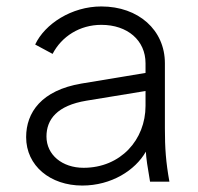

<svg xmlns="http://www.w3.org/2000/svg" viewBox="-20 -563 613 595"><path d="M235 12C325 12 399 -35 432 -93C433 -73 437 -46 445 0H505C494 -61 491 -104 491 -165V-367C491 -470 409 -543 294 -543C202 -543 119 -489 89 -425L143 -396C171 -450 227 -486 294 -486C375 -486 431 -438 431 -367V-337L232 -304C109 -283 61 -215 61 -138C61 -49 136 12 235 12ZM124 -140C124 -193 157 -236 248 -251L431 -281V-235C431 -130 354 -43 239 -43C173 -43 124 -83 124 -140Z"/></svg>

Font: Mluvka Light
Style: Regular
Weight: 300
Designer: Modified by Jiří Krblich, Original typeface by Gumpita Rahayu
Foundry: Gumpita Rahayu & Jiří Krblich
Version: Version 2.000;Glyphs 3.1.1 (3134)